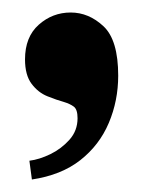

<svg xmlns="http://www.w3.org/2000/svg" viewBox="-20 -617 229 307"><path d="M31 -330 27 -360Q43 -362 60.5 -370.5Q78 -379 91 -393.5Q104 -408 104 -428Q104 -442 98 -446.5Q92 -451 82 -454Q71 -457 56 -463Q41 -469 30.5 -483Q20 -497 20 -522Q20 -558 42 -577.5Q64 -597 93 -597Q122 -597 145.5 -575Q169 -553 169 -496Q169 -456 154 -420.5Q139 -385 108.5 -361Q78 -337 31 -330Z"/></svg>

Font: Frank Ruhl Libre Medium
Style: Regular
Weight: 500
Designer: Yanek Iontef
Foundry: Fontef
Version: Version 6.004